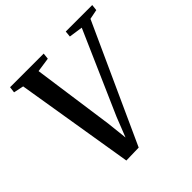

<svg xmlns="http://www.w3.org/2000/svg" viewBox="-193 -905 1074 1074"><g transform="rotate(-45 344.5 -368.0)"><path d="M209 7 94 -694.5 34.5 -707 39 -743H305L301 -706.5L215.5 -694L283.5 -210L301.5 -44L279.5 -43.5L343 -204.5L558 -695L476 -707L479.5 -743H689L685 -707L627.5 -695.5L309 4.5Z"/></g></svg>

Font: Merriweather 60pt Medium
Style: Italic
Weight: 500
Italic angle: -7.8°
Version: Version 2.101